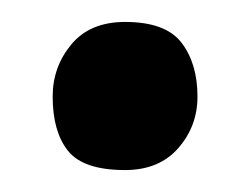

<svg xmlns="http://www.w3.org/2000/svg" viewBox="-20 -148 227 175"><path d="M94 7Q56 7 42 -10.5Q28 -28 28 -60Q28 -87 45 -107.5Q62 -128 94 -128Q131 -128 145.5 -109Q160 -90 160 -60Q160 -33 142.5 -13Q125 7 94 7Z"/></svg>

Font: Yanone Kaffeesatz ExtraLight SemiBold
Style: Regular
Weight: 600
Version: Version 2.003